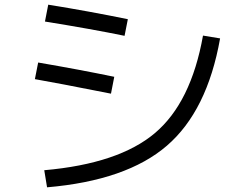

<svg xmlns="http://www.w3.org/2000/svg" viewBox="-20 -770 1040 820"><path d="M169 -43Q487 -71 641.5 -201.5Q796 -332 847 -618L920 -606Q865 -296 692.5 -147.5Q520 1 181 30ZM129 -432 143 -503Q318 -473 468 -442L454 -370Q216 -417 129 -432ZM172 -678 186 -750Q360 -722 526 -688L512 -617Q371 -646 172 -678Z"/></svg>

Font: M PLUS 1p
Style: Regular
Weight: 400
Version: Version 1.062